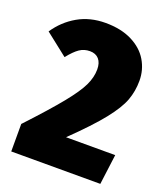

<svg xmlns="http://www.w3.org/2000/svg" viewBox="-143 -784 749 873"><g transform="rotate(20 231.5 -348.0)"><path d="M452 -501Q452 -451 435.5 -406Q419 -361 370 -299.5Q321 -238 226 -146H464L445 0H14V-133Q114 -240 165 -303Q216 -366 235 -406Q254 -446 254 -484Q254 -516 238.5 -533.5Q223 -551 195 -551Q167 -551 145 -536Q123 -521 95 -486L-13 -571Q26 -629 84.5 -662.5Q143 -696 218 -696Q293 -696 346 -669.5Q399 -643 425.5 -598.5Q452 -554 452 -501Z"/></g></svg>

Font: Fira Sans Condensed Black
Style: Regular
Weight: 900
Width: 3
Designer: Carrois Corporate & Edenspiekermann AG
Foundry: Carrois Corporate GbR & Edenspiekermann AG
Version: Version 4.203